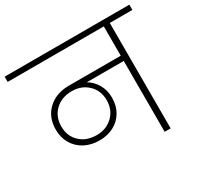

<svg xmlns="http://www.w3.org/2000/svg" viewBox="-188 -926 1147 1112"><g transform="rotate(-30 385.0 -370.0)"><path d="M802 -705H651V0H611V-474H364Q400 -453 423 -414Q446 -375 446 -324Q446 -271 422.5 -230.5Q399 -190 357 -167.5Q315 -145 261 -145Q205 -145 162 -168Q119 -191 95 -232Q71 -273 71 -325Q71 -409 125 -459Q179 -509 265 -509H611V-705H-32V-740H802ZM412 -327Q412 -391 369.5 -432Q327 -473 262 -473Q194 -473 151 -432Q108 -391 108 -325Q108 -261 150.5 -220.5Q193 -180 262 -180Q327 -180 369.5 -221.5Q412 -263 412 -327Z"/></g></svg>

Font: Fz Poppins ExtLt
Style: Regular
Weight: 200
Designer: Ninad Kale (Devanagari), Jonny Pinhorn (Latin)
Foundry: Indian Type Foundry
Version: Vit hóa bi Vntype.Com & FontZin.Com